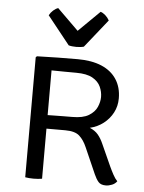

<svg xmlns="http://www.w3.org/2000/svg" viewBox="-54 -808 642 857"><g transform="rotate(5 267.0 -380.0)"><path d="M476.5 -387Q476.5 -352 461.2 -323Q446 -294 419.5 -273.5Q393 -253 359 -245Q383 -235 396.8 -218.5Q410.5 -202 420.5 -179L464.5 -81.5Q473.5 -62 482.8 -45Q492 -28 502 -18Q494 -6.5 479.8 -0.8Q465.5 5 452 5Q430 5 419.5 -6.8Q409 -18.5 399.5 -40L348 -157Q334.5 -188.5 314.5 -206.5Q294.5 -224.5 251 -224.5H135.5V-284.5Q160 -285 185.5 -285.5Q211 -286 234.5 -286.2Q258 -286.5 276.5 -286.5Q324.5 -286.5 350.5 -302.2Q376.5 -318 386.8 -341.2Q397 -364.5 397 -386.5Q397 -409.5 386.8 -432.2Q376.5 -455 350.5 -469.8Q324.5 -484.5 277 -484.5Q255 -484.5 223 -484.8Q191 -485 166.5 -485.5V0Q158.5 1.5 148.5 2.2Q138.5 3 128.5 3Q119 3 108.8 2.2Q98.5 1.5 91 0V-537.5L96 -542.5Q144.5 -544 188.8 -544.8Q233 -545.5 279 -545.5Q341.5 -545.5 385.8 -526.8Q430 -508 453.2 -472.2Q476.5 -436.5 476.5 -387ZM233 -603.5 132.5 -729.5Q139 -742 150.2 -752Q161.5 -762 172 -765L267 -671.5L362 -765Q372.5 -762 383.8 -752Q395 -742 401.5 -729.5L301 -603.5Q294 -601.5 285 -600.5Q276 -599.5 267 -599.5Q258 -599.5 249 -600.5Q240 -601.5 233 -603.5Z"/></g></svg>

Font: Signika SC
Style: Regular
Weight: 300
Designer: Anna Giedryś
Foundry: Anna Giedryś
Version: Version 2.000